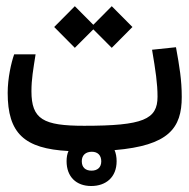

<svg xmlns="http://www.w3.org/2000/svg" viewBox="-20 -498 626 635"><path d="M281.7 117.2C330.1 117.2 365.7 88.4 365.7 35.2C365.7 21 363.3 8.8 358.9 -1.5C538.1 -16.6 581.1 -74.2 581.1 -177.2C581.1 -233.4 573.7 -277.8 562 -341.8L482.9 -333.5C494.6 -264.2 501 -221.7 501 -178.2C501 -103 453.6 -82 258.3 -82C123 -82 84 -103.5 84 -196.3C84 -236.3 89.8 -267.6 97.7 -318.4H26.9C17.1 -291 5.4 -239.3 5.4 -190.9C5.4 -57.1 60.1 -6.3 206.5 1.5C202.1 11.2 200.2 22.5 200.2 35.2C200.2 86.4 231.9 117.2 281.7 117.2ZM349.6 -339.8 418 -408.7 349.6 -477.5 288.6 -416 227.5 -477.5 159.2 -408.7 227.5 -339.8 288.6 -400.9ZM282.7 66.4C263.2 66.4 250.5 56.2 250.5 35.2C250.5 15.1 263.7 3.9 283.7 3.9C303.2 3.9 314.9 15.6 314.9 35.6C314.9 55.7 302.2 66.4 282.7 66.4Z"/></svg>

Font: Cascadia Code SemiLight
Style: Regular
Weight: 350
Monospace: yes
Designer: Aaron Bell
Foundry: Saja Typeworks
Version: Version 2404.023